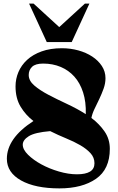

<svg xmlns="http://www.w3.org/2000/svg" viewBox="-20 -1030 656 1063"><path d="M588 -206Q588 -93 511.5 -40Q435 13 309 13Q175 13 96.5 -31Q18 -75 18 -151Q18 -207 54 -259Q90 -311 165 -360Q122 -393 94 -439.5Q66 -486 66 -552Q66 -593 82 -631Q98 -669 130 -698.5Q162 -728 210.5 -745.5Q259 -763 323 -763Q370 -763 413.5 -751Q457 -739 490.5 -717Q524 -695 544 -664.5Q564 -634 564 -597Q564 -568 553.5 -539Q543 -510 530 -482.5Q517 -455 504 -428.5Q491 -402 486 -377Q530 -344 559 -302Q588 -260 588 -206ZM139 -615Q139 -583 170 -556.5Q201 -530 247.5 -505.5Q294 -481 350 -455Q406 -429 455 -398Q457 -466 440 -518.5Q423 -571 391.5 -606Q360 -641 316 -659.5Q272 -678 219 -678Q176 -678 157.5 -660Q139 -642 139 -615ZM106 -229Q106 -202 135.5 -173Q165 -144 209 -120Q253 -96 306 -80.5Q359 -65 406 -65Q454 -65 478.5 -80Q503 -95 503 -126Q503 -158 481 -182Q459 -206 424.5 -226Q390 -246 346 -264Q302 -282 258 -304Q173 -297 139.5 -276Q106 -255 106 -229ZM450 -1010H475L377 -797H239L141 -1010H166L308 -880Z"/></svg>

Font: Trickster
Style: Regular
Weight: 400
Designer: Jean-Baptiste Morizot
Foundry: Jean-Baptiste Morizot
Version: Version 2.000;PS 2.0;hotconv 1.0.88;makeotf.lib2.5.647800